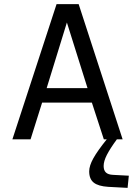

<svg xmlns="http://www.w3.org/2000/svg" viewBox="-20 -675 654 930"><path d="M184 -178 128 0H40L254 -655H361L574 0H546Q513 45 497.5 75.5Q482 106 482 129Q482 150 493 160.5Q504 171 528 172L604 176L598 235L504 230Q456 227 434 209.5Q412 192 412 155Q412 128 432 92Q452 56 497 0H483L425 -178ZM304 -566 206 -248H404Z"/></svg>

Font: Intel One Mono
Style: Regular
Weight: 400
Monospace: yes
Designer: Fred Shallcrass
Foundry: Frere-Jones Type LLC
Version: Version 1.400;hotconv 1.1.0;makeotfexe 2.6.0;FJTRelease1.4